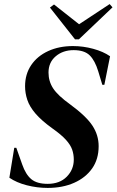

<svg xmlns="http://www.w3.org/2000/svg" viewBox="-20 -904 572 942"><path d="M214 18Q162 18 111.5 5Q61 -8 26 -32L50 -179H60L89 -97Q106 -48 133.5 -25Q161 -2 214 -2Q273 -2 307.5 -37Q342 -72 342 -121Q342 -147 334 -170Q326 -193 303.5 -218Q281 -243 237 -274Q183 -313 154 -347Q125 -381 114 -414Q103 -447 103 -481Q103 -540 133 -584.5Q163 -629 216.5 -653.5Q270 -678 338 -678Q388 -678 437.5 -664.5Q487 -651 520 -628L492 -488H482L462 -554Q446 -607 420 -632.5Q394 -658 341 -658Q289 -658 253.5 -628Q218 -598 218 -548Q218 -505 241 -470Q264 -435 324 -392Q403 -334 433.5 -287.5Q464 -241 464 -187Q464 -123 432 -77.5Q400 -32 343.5 -7Q287 18 214 18ZM245 -882 368 -785 518 -884 532 -868 367 -711H348L225 -867Z"/></svg>

Font: DM Serif Display
Style: Italic
Weight: 400
Italic angle: -12°
Designer: Colophon Foundry, Frank Grießhammer
Foundry: Colophon Foundry
Version: Version 5.100; ttfautohint (v1.8.2)